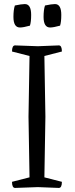

<svg xmlns="http://www.w3.org/2000/svg" viewBox="-20 -923 366 943"><path d="M125 -648 39 -670Q39 -700 54 -700Q72 -700 166 -696L269 -700Q284 -700 284 -670L198 -648L203 -350L198 -52L284 -30Q284 0 269 0Q259 0 166 -4L54 0Q39 0 39 -30L125 -52L120 -350ZM102 -903Q133 -903 133 -850Q133 -815 127 -797Q95 -788 78 -788Q46 -788 46 -840Q46 -875 53 -896Q86 -903 102 -903ZM250 -903Q281 -903 281 -850Q281 -815 275 -797Q243 -788 226 -788Q194 -788 194 -840Q194 -875 201 -896Q234 -903 250 -903Z"/></svg>

Font: Mate
Style: Regular
Weight: 400
Designer: Eduardo Rodriguez Tunni
Foundry: Eduardo Rodriguez Tunni
Version: Version 1.002